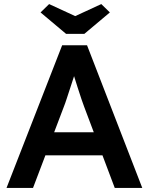

<svg xmlns="http://www.w3.org/2000/svg" viewBox="-20 -922 738 942"><path d="M12 0 285 -700H407L678 0H543L393 -398Q388 -410 379.5 -436Q371 -462 361 -492.5Q351 -523 343 -549.5Q335 -576 331 -588L356 -589Q350 -569 342 -544Q334 -519 325 -492Q316 -465 308 -440Q300 -415 292 -395L142 0ZM139 -160 184 -273H503L548 -160ZM304 -756 179 -861 221 -902 349 -843 477 -902 519 -861 394 -756Z"/></svg>

Font: Our Lexend Medium
Style: Regular
Weight: 500
Designer: Bonnie Shaver-Troup, Thomas Jockin
Foundry: Lexend
Version: Version 1.007